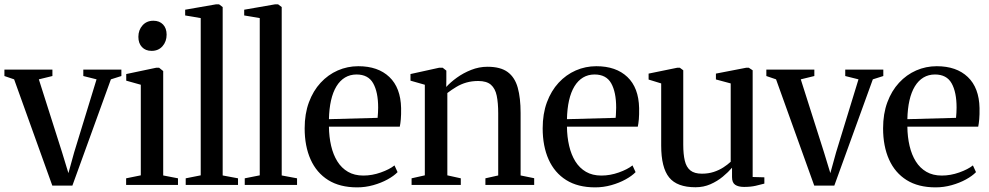

<svg xmlns="http://www.w3.org/2000/svg" viewBox="-29 -838 4481 870"><path d="M208 3 35 -478.5 -9 -493.5V-522.5H208.5V-493.5L147 -478.5L252 -148.5L281 -53.5L307 -147.5L408.5 -478.5L348.5 -493.5V-522.5H521V-493.5L473.5 -478.5L299 3Z M542.5 0V-30L609 -43.5V-454L543 -472.5V-502.5L678.5 -531H692L710.5 -516V-43L777.5 -30V0ZM657.5 -607.5Q630.5 -607.5 614.2 -624.8Q598 -642 598 -671Q598 -702 616.8 -723Q635.5 -744 665.5 -744H666.5Q693.5 -744 709.8 -727Q726 -710 726 -681Q726 -650 707.5 -628.8Q689 -607.5 658.5 -607.5Z M880.5 -43.5V-756L810 -768V-794L950.5 -818.5H963.5L980 -806V-43L1049.5 -30V0H812.5V-30Z M1148 -43.5V-756L1077.5 -768V-794L1218 -818.5H1231L1247.5 -806V-43L1317 -30V0H1080V-30Z M1589.5 11Q1511 11 1458.2 -22Q1405.5 -55 1378.5 -115.2Q1351.5 -175.5 1351.5 -256.5Q1351.5 -322.5 1370.8 -374.5Q1390 -426.5 1423.8 -463Q1457.5 -499.5 1501.5 -518.8Q1545.5 -538 1594.5 -538Q1684 -538 1735.2 -489.2Q1786.5 -440.5 1788.5 -348.5Q1789 -318 1787.2 -298Q1785.5 -278 1782.5 -264H1461.5Q1462 -217.5 1471.5 -177Q1481 -136.5 1499.8 -106.5Q1518.5 -76.5 1547.8 -59.5Q1577 -42.5 1617.5 -42.5Q1657 -42.5 1696.5 -56.5Q1736 -70.5 1758.5 -88.5L1772.5 -58Q1755.5 -40.5 1726.8 -24.8Q1698 -9 1662.2 1Q1626.5 11 1589.5 11ZM1461.5 -298 1682 -304Q1683.5 -315.5 1683.8 -327.5Q1684 -339.5 1684.5 -350.5Q1684.5 -420.5 1662 -460.5Q1639.5 -500.5 1586.5 -500.5Q1557.5 -500.5 1534.5 -486.8Q1511.5 -473 1495.5 -446.8Q1479.5 -420.5 1471 -383Q1462.5 -345.5 1461.5 -298Z M1896 -43.5V-454L1831 -472.5V-502.5L1960.5 -531H1977L1993.5 -518V-477.5L1993 -444Q2012 -465 2041 -486Q2070 -507 2105.8 -521.2Q2141.5 -535.5 2180 -535.5Q2239 -535.5 2271.5 -511.5Q2304 -487.5 2317 -440.8Q2330 -394 2330 -326V-43L2391.5 -30.5V0H2170.5V-30L2228.5 -43V-324.5Q2228.5 -371.5 2221.8 -404.2Q2215 -437 2195.5 -454Q2176 -471 2138 -471Q2109 -471 2084.5 -464Q2060 -457 2038.8 -444.2Q2017.5 -431.5 1998 -416.5V-43.5L2059 -30V0H1836V-30Z M2668 11Q2589.5 11 2536.8 -22Q2484 -55 2457 -115.2Q2430 -175.5 2430 -256.5Q2430 -322.5 2449.2 -374.5Q2468.5 -426.5 2502.2 -463Q2536 -499.5 2580 -518.8Q2624 -538 2673 -538Q2762.5 -538 2813.8 -489.2Q2865 -440.5 2867 -348.5Q2867.5 -318 2865.8 -298Q2864 -278 2861 -264H2540Q2540.5 -217.5 2550 -177Q2559.5 -136.5 2578.2 -106.5Q2597 -76.5 2626.2 -59.5Q2655.5 -42.5 2696 -42.5Q2735.5 -42.5 2775 -56.5Q2814.5 -70.5 2837 -88.5L2851 -58Q2834 -40.5 2805.2 -24.8Q2776.5 -9 2740.8 1Q2705 11 2668 11ZM2540 -298 2760.5 -304Q2762 -315.5 2762.2 -327.5Q2762.5 -339.5 2763 -350.5Q2763 -420.5 2740.5 -460.5Q2718 -500.5 2665 -500.5Q2636 -500.5 2613 -486.8Q2590 -473 2574 -446.8Q2558 -420.5 2549.5 -383Q2541 -345.5 2540 -298Z M3342.5 9Q3316.5 9 3302.2 -0.8Q3288 -10.5 3288 -35.5V-78Q3271 -58 3246.2 -37.5Q3221.5 -17 3190.2 -3.2Q3159 10.5 3122.5 10.5Q3039 10.5 3003 -34Q2967 -78.5 2967 -178.5V-460L2910 -477.5V-504.5L3039.5 -531H3051.5L3067 -519.5V-182.5Q3067 -139 3074 -109.8Q3081 -80.5 3099.2 -65.8Q3117.5 -51 3151.5 -51Q3181 -51 3205.2 -59Q3229.5 -67 3248.8 -79.5Q3268 -92 3282 -105V-460L3215 -478V-504.5L3352 -531H3364L3381.5 -519.5V-36L3434.5 -34.5V-6Q3418 -1.5 3395.2 3.8Q3372.5 9 3342.5 9Z M3660.5 3 3487.5 -478.5 3443.5 -493.5V-522.5H3661V-493.5L3599.5 -478.5L3704.5 -148.5L3733.5 -53.5L3759.5 -147.5L3861 -478.5L3801 -493.5V-522.5H3973.5V-493.5L3926 -478.5L3751.5 3Z M4210.5 11Q4132 11 4079.2 -22Q4026.5 -55 3999.5 -115.2Q3972.5 -175.5 3972.5 -256.5Q3972.5 -322.5 3991.8 -374.5Q4011 -426.5 4044.8 -463Q4078.5 -499.5 4122.5 -518.8Q4166.5 -538 4215.5 -538Q4305 -538 4356.2 -489.2Q4407.5 -440.5 4409.5 -348.5Q4410 -318 4408.2 -298Q4406.5 -278 4403.5 -264H4082.5Q4083 -217.5 4092.5 -177Q4102 -136.5 4120.8 -106.5Q4139.5 -76.5 4168.8 -59.5Q4198 -42.5 4238.5 -42.5Q4278 -42.5 4317.5 -56.5Q4357 -70.5 4379.5 -88.5L4393.5 -58Q4376.5 -40.5 4347.8 -24.8Q4319 -9 4283.2 1Q4247.5 11 4210.5 11ZM4082.5 -298 4303 -304Q4304.5 -315.5 4304.8 -327.5Q4305 -339.5 4305.5 -350.5Q4305.5 -420.5 4283 -460.5Q4260.5 -500.5 4207.5 -500.5Q4178.5 -500.5 4155.5 -486.8Q4132.5 -473 4116.5 -446.8Q4100.5 -420.5 4092 -383Q4083.5 -345.5 4082.5 -298Z"/></svg>

Font: Merriweather 96pt
Style: Regular
Weight: 400
Version: Version 2.100